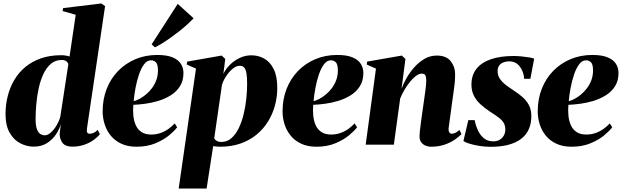

<svg xmlns="http://www.w3.org/2000/svg" viewBox="-20 -837 3599 1111"><path d="M483 -92Q481 -74.5 485.5 -68.8Q490 -63 498.5 -63Q510 -63 522 -68.2Q534 -73.5 545.5 -85.5L558 -60.5Q542.5 -41.5 518.8 -25Q495 -8.5 464.8 1.5Q434.5 11.5 399 11.5Q354.5 11.5 338.5 -14.8Q322.5 -41 326 -70L332 -119Q323.5 -88.5 303.2 -58.5Q283 -28.5 251.2 -8.5Q219.5 11.5 175 11.5Q135 11.5 97.5 -7.8Q60 -27 36 -68.8Q12 -110.5 12 -177.5Q12 -231 24.8 -281.2Q37.5 -331.5 62.8 -374.5Q88 -417.5 126.8 -449.5Q165.5 -481.5 217.2 -499.5Q269 -517.5 334.5 -517.5Q349 -517.5 361.8 -515.2Q374.5 -513 382.5 -510L418 -751.5L342.5 -773L345 -790L566.5 -817L588 -801.5ZM375.5 -465.5Q374 -474 364.5 -482Q355 -490 337 -490Q300.5 -490 274.2 -467.5Q248 -445 230.8 -407.8Q213.5 -370.5 203.8 -325.5Q194 -280.5 190 -234.2Q186 -188 186 -148.5Q186 -107.5 194.5 -87.2Q203 -67 215.2 -60.5Q227.5 -54 238.5 -54Q257.5 -54 276.2 -71.8Q295 -89.5 309.2 -114.8Q323.5 -140 329 -162Z M1005 -100.5Q991 -81 959.2 -54.5Q927.5 -28 879.8 -8Q832 12 770 12Q719 12 681.8 -5.5Q644.5 -23 620.8 -52.2Q597 -81.5 585.5 -118Q574 -154.5 574 -192.5Q574 -263.5 597.5 -323.2Q621 -383 663.8 -426.8Q706.5 -470.5 764.2 -494.8Q822 -519 890 -519Q945 -519 978.2 -505.2Q1011.5 -491.5 1026.5 -468Q1041.5 -444.5 1041.5 -414.5Q1041.5 -369.5 1021.2 -337.8Q1001 -306 968 -285.5Q935 -265 896.2 -253.2Q857.5 -241.5 819.2 -236.5Q781 -231.5 751.5 -230.5Q748.5 -196 752 -164.8Q755.5 -133.5 767 -109.8Q778.5 -86 800 -72.2Q821.5 -58.5 854.5 -58.5Q885 -58.5 910.8 -68Q936.5 -77.5 956.8 -92.5Q977 -107.5 991 -123ZM853.5 -488Q831 -488 813.8 -465Q796.5 -442 784.2 -405.8Q772 -369.5 764.2 -328.5Q756.5 -287.5 753.5 -251.5Q768.5 -255 787 -264.8Q805.5 -274.5 824.2 -290Q843 -305.5 858.8 -326.2Q874.5 -347 884.2 -372.8Q894 -398.5 894 -429Q894 -464.5 882.5 -476.2Q871 -488 853.5 -488ZM857.5 -580.5 1008.5 -814.5 1100.5 -731Q1084 -714 1062.5 -694.5Q1041 -675 1016.5 -655.8Q992 -636.5 967 -618.8Q942 -601 918.8 -586.5Q895.5 -572 876.5 -563Z M1014 254 1114 -440 1060.5 -463.5 1063 -480.5 1262.5 -515.5 1283.5 -496 1272.5 -409.5Q1286 -438 1310.8 -462.5Q1335.5 -487 1367.5 -502Q1399.5 -517 1434.5 -517Q1475 -517 1509.2 -497.8Q1543.5 -478.5 1564 -436.8Q1584.5 -395 1584.5 -328Q1584.5 -277 1571.2 -227.5Q1558 -178 1531.5 -134.8Q1505 -91.5 1465.2 -58.5Q1425.5 -25.5 1372.5 -6.8Q1319.5 12 1253.5 12Q1244.5 12 1234 11Q1223.5 10 1213.5 8.5L1175.5 254ZM1219.5 -36Q1224.5 -27.5 1234.8 -21.5Q1245 -15.5 1260.5 -15.5Q1293.5 -15.5 1318.2 -36.8Q1343 -58 1360.5 -93.5Q1378 -129 1389 -173Q1400 -217 1405 -263.5Q1410 -310 1410 -352Q1410 -387 1406.5 -410.2Q1403 -433.5 1394 -445Q1385 -456.5 1368 -456.5Q1346 -456.5 1324 -437.2Q1302 -418 1285.8 -391.8Q1269.5 -365.5 1264 -343.5Z M2046 -100.5Q2032 -81 2000.2 -54.5Q1968.5 -28 1920.8 -8Q1873 12 1811 12Q1760 12 1722.8 -5.5Q1685.5 -23 1661.8 -52.2Q1638 -81.5 1626.5 -118Q1615 -154.5 1615 -192.5Q1615 -263.5 1638.5 -323.2Q1662 -383 1704.8 -426.8Q1747.5 -470.5 1805.2 -494.8Q1863 -519 1931 -519Q1986 -519 2019.2 -505.2Q2052.5 -491.5 2067.5 -468Q2082.5 -444.5 2082.5 -414.5Q2082.5 -369.5 2062.2 -337.8Q2042 -306 2009 -285.5Q1976 -265 1937.2 -253.2Q1898.5 -241.5 1860.2 -236.5Q1822 -231.5 1792.5 -230.5Q1789.5 -196 1793 -164.8Q1796.5 -133.5 1808 -109.8Q1819.5 -86 1841 -72.2Q1862.5 -58.5 1895.5 -58.5Q1926 -58.5 1951.8 -68Q1977.5 -77.5 1997.8 -92.5Q2018 -107.5 2032 -123ZM1894.5 -488Q1872 -488 1854.8 -465Q1837.5 -442 1825.2 -405.8Q1813 -369.5 1805.2 -328.5Q1797.5 -287.5 1794.5 -251.5Q1809.5 -255 1828 -264.8Q1846.5 -274.5 1865.2 -290Q1884 -305.5 1899.8 -326.2Q1915.5 -347 1925.2 -372.8Q1935 -398.5 1935 -429Q1935 -464.5 1923.5 -476.2Q1912 -488 1894.5 -488Z M2303.5 -323Q2314 -353 2333 -386.2Q2352 -419.5 2378.5 -449Q2405 -478.5 2437.2 -497Q2469.5 -515.5 2507 -515.5Q2562.5 -515.5 2588 -483Q2613.5 -450.5 2613.5 -409Q2613.5 -379.5 2610.8 -352.8Q2608 -326 2604 -300Q2600 -274 2596.5 -247Q2593.5 -222.5 2589.2 -193Q2585 -163.5 2581.5 -136.5Q2578 -109.5 2575.5 -92.5Q2575.5 -74.5 2581.5 -68.8Q2587.5 -63 2594 -63Q2602.5 -63 2614.2 -68Q2626 -73 2638.5 -85L2650.5 -61Q2637.5 -47.5 2613.8 -30.5Q2590 -13.5 2555 -0.8Q2520 12 2472.5 12Q2458.5 12 2443.2 6Q2428 0 2417.8 -13.2Q2407.5 -26.5 2407.5 -49Q2407.5 -58 2409.5 -77.5Q2411.5 -97 2414.8 -121.8Q2418 -146.5 2421.5 -171.8Q2425 -197 2428 -217Q2431.5 -242 2434.8 -265Q2438 -288 2440.8 -307.8Q2443.5 -327.5 2445 -342.8Q2446.5 -358 2446.5 -366.5Q2446.5 -381 2444.8 -391Q2443 -401 2437.5 -406Q2432 -411 2420.5 -411Q2404.5 -411 2386.5 -397.5Q2368.5 -384 2351.2 -362.2Q2334 -340.5 2319.2 -315.2Q2304.5 -290 2295.5 -266.5L2259 0H2096L2155.5 -440L2102 -463.5L2104.5 -480.5L2305 -515.5L2326 -496Z M3049 -381H3013Q3011 -421 2988.2 -451.5Q2965.5 -482 2925.5 -482Q2909.5 -482 2894.2 -476.5Q2879 -471 2869.2 -458.8Q2859.5 -446.5 2859.5 -425.5Q2859.5 -401 2871.8 -382.2Q2884 -363.5 2904 -347.8Q2924 -332 2948 -316.5Q2980 -296 3003.8 -275Q3027.5 -254 3041 -227.8Q3054.5 -201.5 3054.5 -165Q3054.5 -122.5 3039.8 -89.2Q3025 -56 2995.5 -33.5Q2966 -11 2922 0.8Q2878 12.5 2819 12.5Q2785 12.5 2751.8 7Q2718.5 1.5 2694 -6.5Q2669.5 -14.5 2661.5 -21L2690 -142H2726.5Q2732.5 -111 2745.5 -82.8Q2758.5 -54.5 2780.5 -36.8Q2802.5 -19 2834.5 -19Q2855 -19 2870.8 -28Q2886.5 -37 2895.2 -52.5Q2904 -68 2904 -87Q2904 -109.5 2895 -125.2Q2886 -141 2866.5 -156Q2847 -171 2815.5 -191Q2786 -210.5 2761.5 -232.5Q2737 -254.5 2722.5 -282.5Q2708 -310.5 2708 -347.5Q2708 -402 2737 -438.8Q2766 -475.5 2820.5 -494.2Q2875 -513 2952 -513Q2973.5 -513 2998.8 -510.5Q3024 -508 3044.2 -504.5Q3064.5 -501 3071 -497.5Z M3522.5 -100.5Q3508.5 -81 3476.8 -54.5Q3445 -28 3397.2 -8Q3349.5 12 3287.5 12Q3236.5 12 3199.2 -5.5Q3162 -23 3138.2 -52.2Q3114.5 -81.5 3103 -118Q3091.5 -154.5 3091.5 -192.5Q3091.5 -263.5 3115 -323.2Q3138.5 -383 3181.2 -426.8Q3224 -470.5 3281.8 -494.8Q3339.5 -519 3407.5 -519Q3462.5 -519 3495.8 -505.2Q3529 -491.5 3544 -468Q3559 -444.5 3559 -414.5Q3559 -369.5 3538.8 -337.8Q3518.5 -306 3485.5 -285.5Q3452.5 -265 3413.8 -253.2Q3375 -241.5 3336.8 -236.5Q3298.5 -231.5 3269 -230.5Q3266 -196 3269.5 -164.8Q3273 -133.5 3284.5 -109.8Q3296 -86 3317.5 -72.2Q3339 -58.5 3372 -58.5Q3402.5 -58.5 3428.2 -68Q3454 -77.5 3474.2 -92.5Q3494.5 -107.5 3508.5 -123ZM3371 -488Q3348.5 -488 3331.2 -465Q3314 -442 3301.8 -405.8Q3289.5 -369.5 3281.8 -328.5Q3274 -287.5 3271 -251.5Q3286 -255 3304.5 -264.8Q3323 -274.5 3341.8 -290Q3360.5 -305.5 3376.2 -326.2Q3392 -347 3401.8 -372.8Q3411.5 -398.5 3411.5 -429Q3411.5 -464.5 3400 -476.2Q3388.5 -488 3371 -488Z"/></svg>

Font: Merriweather 144pt Black
Style: Italic
Weight: 900
Italic angle: -7.8°
Version: Version 2.101